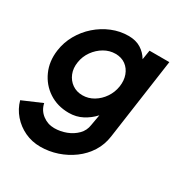

<svg xmlns="http://www.w3.org/2000/svg" viewBox="-219 -654 1008 1045"><g transform="rotate(30 285.0 -131.5)"><path d="M430 -500H554.5L482.5 9Q475 63.5 447 107.8Q419 152 376 183.8Q333 215.5 281.5 232.8Q230 250 175.5 250Q123 250 77.8 228.8Q32.5 207.5 0.2 170.2Q-32 133 -45 85.5L76 33.5Q84.5 74.5 117 99.5Q149.5 124.5 191 124.5Q229 124.5 265.2 110.8Q301.5 97 327 71.2Q352.5 45.5 357.5 9L369.5 -59Q340.5 -27 302.2 -7Q264 13 218 13Q146.5 13 92.5 -22.5Q38.5 -58 11.8 -117.8Q-15 -177.5 -5 -250Q2.5 -304.5 29.5 -352.2Q56.5 -400 97.5 -436Q138.5 -472 188.5 -492.5Q238.5 -513 292 -513Q338 -513 369.8 -493.2Q401.5 -473.5 420.5 -441ZM234.5 -107Q271.5 -107 304 -126.5Q336.5 -146 358.5 -178.5Q380.5 -211 386.5 -250Q392.5 -289.5 380.8 -322Q369 -354.5 342.8 -373.8Q316.5 -393 279 -393Q242 -393 208.8 -373.8Q175.5 -354.5 152.2 -322Q129 -289.5 123 -250Q116.5 -210.5 129.5 -178Q142.5 -145.5 170 -126.2Q197.5 -107 234.5 -107Z"/></g></svg>

Font: Urbanist
Style: Bold Italic
Weight: 700
Italic angle: -8°
Designer: Corey Hu
Foundry: Corey Hu
Version: Version 1.330; ttfautohint (v1.8.4.7-5d5b)